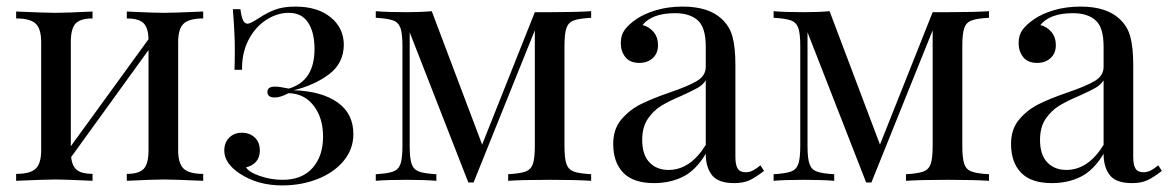

<svg xmlns="http://www.w3.org/2000/svg" viewBox="-20 -549 3549 583"><path d="M521 -421V-93Q521 -52 538 -36.5Q555 -21 597 -21V0Q505 -4 477 -4Q449 -4 365 0V-21Q402 -21 416.5 -36.5Q431 -52 431 -93V-397L196 -72Q199 -44 214 -32.5Q229 -21 261 -21V0Q177 -4 149 -4Q121 -4 29 0V-21Q71 -21 88 -36.5Q105 -52 105 -93V-421Q105 -462 88 -477.5Q71 -493 29 -493V-514Q121 -510 149 -510Q177 -510 261 -514V-493Q224 -493 209.5 -477.5Q195 -462 195 -421V-105L431 -430Q430 -466 415 -479.5Q400 -493 365 -493V-514Q449 -510 477 -510Q505 -510 597 -514V-493Q555 -493 538 -477.5Q521 -462 521 -421Z M1024 -412Q1023 -356 978.5 -323Q934 -290 872 -275Q957 -272 1005 -238Q1053 -204 1053 -142Q1053 -96 1023.5 -60.5Q994 -25 944.5 -5.5Q895 14 837 14Q762 14 708 -22Q661 -53 661 -92Q661 -116 676 -131Q691 -146 714 -146Q738 -146 753.5 -131.5Q769 -117 769 -92Q769 -71 757.5 -58Q746 -45 727 -41Q736 -26 769.5 -14.5Q803 -3 838 -3Q897 -3 929 -39Q961 -75 961 -134Q961 -191 932.5 -228Q904 -265 856 -266Q832 -253 814 -253Q792 -253 792 -270Q792 -286 815 -286Q829 -286 857 -280Q935 -303 935 -400Q935 -451 915.5 -480.5Q896 -510 857 -510Q821 -510 787.5 -488Q754 -466 734 -426.5Q714 -387 715 -337H692Q693 -359 693 -398Q693 -449 687 -521H710Q713 -498 718 -487.5Q723 -477 732 -477Q740 -477 766 -494Q790 -510 815 -519.5Q840 -529 877 -529Q944 -529 984 -496.5Q1024 -464 1024 -412Z M1694 -409V-106Q1694 -68 1700 -51Q1706 -34 1722.5 -28Q1739 -22 1775 -20V0Q1729 -3 1651 -3Q1565 -3 1523 0V-20Q1559 -22 1575.5 -28Q1592 -34 1598 -51Q1604 -68 1604 -106V-457L1418 5H1402L1224 -451V-106Q1224 -68 1230 -51Q1236 -34 1252.5 -28Q1269 -22 1305 -20V0Q1269 -3 1214 -3Q1154 -3 1121 0V-20Q1157 -22 1173.5 -28Q1190 -34 1196 -51Q1202 -68 1202 -106V-409Q1202 -447 1196 -464Q1190 -481 1173.5 -487Q1157 -493 1121 -495V-515Q1154 -512 1214 -512Q1258 -512 1291 -515L1444 -110L1604 -512H1651Q1727 -512 1775 -515V-495Q1739 -493 1722.5 -487Q1706 -481 1700 -464Q1694 -447 1694 -409Z M1842 -112Q1842 -157 1866.5 -186Q1891 -215 1924.5 -232Q1958 -249 2013 -268Q2069 -287 2096 -303Q2123 -319 2123 -346V-408Q2123 -466 2098.5 -487.5Q2074 -509 2030 -509Q1960 -509 1931 -473Q1951 -468 1964.5 -452Q1978 -436 1978 -412Q1978 -387 1962 -372.5Q1946 -358 1921 -358Q1893 -358 1879 -375.5Q1865 -393 1865 -418Q1865 -442 1876.5 -458Q1888 -474 1911 -490Q1935 -507 1972 -518Q2009 -529 2053 -529Q2131 -529 2171 -492Q2196 -469 2204.5 -436.5Q2213 -404 2213 -351V-73Q2213 -48 2220 -37Q2227 -26 2244 -26Q2256 -26 2266.5 -31.5Q2277 -37 2289 -47L2300 -30Q2274 -10 2255.5 -1.5Q2237 7 2209 7Q2161 7 2142 -17Q2123 -41 2123 -82Q2093 -32 2054 -12.5Q2015 7 1966 7Q1903 7 1872.5 -24.5Q1842 -56 1842 -112ZM2123 -109V-305Q2114 -291 2098 -282Q2082 -273 2049 -258Q2011 -242 1987.5 -227.5Q1964 -213 1947 -188Q1930 -163 1930 -124Q1930 -79 1952 -56Q1974 -33 2010 -33Q2076 -33 2123 -109Z M2902 -409V-106Q2902 -68 2908 -51Q2914 -34 2930.5 -28Q2947 -22 2983 -20V0Q2937 -3 2859 -3Q2773 -3 2731 0V-20Q2767 -22 2783.5 -28Q2800 -34 2806 -51Q2812 -68 2812 -106V-457L2626 5H2610L2432 -451V-106Q2432 -68 2438 -51Q2444 -34 2460.5 -28Q2477 -22 2513 -20V0Q2477 -3 2422 -3Q2362 -3 2329 0V-20Q2365 -22 2381.5 -28Q2398 -34 2404 -51Q2410 -68 2410 -106V-409Q2410 -447 2404 -464Q2398 -481 2381.5 -487Q2365 -493 2329 -495V-515Q2362 -512 2422 -512Q2466 -512 2499 -515L2652 -110L2812 -512H2859Q2935 -512 2983 -515V-495Q2947 -493 2930.5 -487Q2914 -481 2908 -464Q2902 -447 2902 -409Z M3050 -112Q3050 -157 3074.5 -186Q3099 -215 3132.5 -232Q3166 -249 3221 -268Q3277 -287 3304 -303Q3331 -319 3331 -346V-408Q3331 -466 3306.5 -487.5Q3282 -509 3238 -509Q3168 -509 3139 -473Q3159 -468 3172.5 -452Q3186 -436 3186 -412Q3186 -387 3170 -372.5Q3154 -358 3129 -358Q3101 -358 3087 -375.5Q3073 -393 3073 -418Q3073 -442 3084.5 -458Q3096 -474 3119 -490Q3143 -507 3180 -518Q3217 -529 3261 -529Q3339 -529 3379 -492Q3404 -469 3412.5 -436.5Q3421 -404 3421 -351V-73Q3421 -48 3428 -37Q3435 -26 3452 -26Q3464 -26 3474.5 -31.5Q3485 -37 3497 -47L3508 -30Q3482 -10 3463.5 -1.5Q3445 7 3417 7Q3369 7 3350 -17Q3331 -41 3331 -82Q3301 -32 3262 -12.5Q3223 7 3174 7Q3111 7 3080.5 -24.5Q3050 -56 3050 -112ZM3331 -109V-305Q3322 -291 3306 -282Q3290 -273 3257 -258Q3219 -242 3195.5 -227.5Q3172 -213 3155 -188Q3138 -163 3138 -124Q3138 -79 3160 -56Q3182 -33 3218 -33Q3284 -33 3331 -109Z"/></svg>

Font: Myanmar April Display
Style: Regular
Weight: 400
Designer: Khon Soe Zaw Thu
Foundry: Myanmar OS
Version: Version 2.50 April 12, 2019